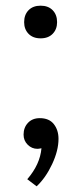

<svg xmlns="http://www.w3.org/2000/svg" viewBox="-20 -520 287 676"><path d="M65 -442Q65 -468 80.5 -484Q96 -500 123 -500Q150 -500 165.5 -484Q181 -468 181 -442Q181 -417 165.5 -401Q150 -385 123 -385Q96 -385 80.5 -401Q65 -417 65 -442ZM76 111Q121 59 126 2Q116 4 112 4Q92 4 77.5 -10.5Q63 -25 63 -46Q63 -71 78.5 -87.5Q94 -104 120 -104Q153 -104 169.5 -83Q186 -62 186 -31Q186 10 163.5 58Q141 106 109 136Z"/></svg>

Font: Trirong
Style: Regular
Weight: 400
Designer: Katatrad Team
Foundry: CadsonDemak
Version: Version 1.001